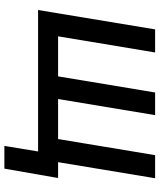

<svg xmlns="http://www.w3.org/2000/svg" viewBox="56 -638 739 890"><g transform="rotate(90 425.0 -192.5)"><path d="M115.7 -542.5H222.7L147.9 -92.8H333.5L408.2 -542.5H513.2L438.5 -92.8H624L698.7 -542.5H805.7L715.8 0H25.9ZM655.8 156.2 681.6 0H643.1L658.2 -92.8H804.7L761.2 156.2Z"/></g></svg>

Font: Inter 16pt Medium
Style: Italic
Weight: 500
Italic angle: -9.3988°
Version: Version 4.001;git-66647c0bb